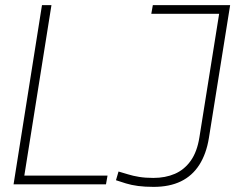

<svg xmlns="http://www.w3.org/2000/svg" viewBox="-20 -720 919 750"><path d="M33 0 144 -700H181L75 -34H400L394 0ZM433 -16 443 -50Q461 -45 480 -39Q499 -33 523.5 -29Q548 -25 579 -25Q626 -25 663 -41Q700 -57 725 -92Q750 -127 759 -184L836 -666H571L577 -700H879L796 -181Q786 -119 758.5 -76Q731 -33 686.5 -11.5Q642 10 580 10Q546 10 519.5 6.5Q493 3 472 -3.5Q451 -10 433 -16Z"/></svg>

Font: Georama ExtraCondensed Thin ExtraLight
Style: Italic
Weight: 250
Italic angle: -9°
Version: Version 1.001